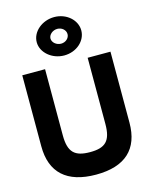

<svg xmlns="http://www.w3.org/2000/svg" viewBox="-148 -1112 958 1228"><g transform="rotate(-15 331.0 -498.5)"><path d="M275 -893C275 -919 302 -942 333 -942C363 -942 388 -920 388 -893C388 -866 363 -844 333 -844C302 -844 275 -867 275 -893ZM184 -893C184 -824 253 -766 333 -766C415 -766 479 -824 479 -893C479 -963 413 -1020 333 -1020C253 -1020 184 -963 184 -893ZM473 -713V-275C473 -162 433 -126 333 -126C232 -126 191 -162 191 -275V-713H40V-243C40 -69 139 23 333 23C527 23 624 -69 624 -243V-713Z"/></g></svg>

Font: Bluebird
Style: SfBdExt
Weight: 700
Designer: Jasper
Foundry: Cannot Into Space Fonts
Version: Version 0.98